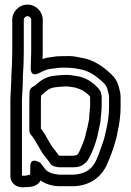

<svg xmlns="http://www.w3.org/2000/svg" viewBox="-20 -769 567 831"><path d="M247 -444C241.6 -444 234.6 -443.4 230.6 -442.8L213.2 -440.8C180.5 -437.2 158.9 -422.6 140.5 -406.8L130.7 -398C129 -396.6 127 -395.5 124.2 -394.4C114.5 -390.8 108 -381.1 108 -371C108 -360.2 107 -350 107 -340V-203C107 -196.2 110.4 -189.2 114.3 -185.3C123.3 -176.3 133 -157.9 144.8 -138.7C152.4 -126.9 154.7 -119.9 163.2 -107.1C172.7 -92.9 189.6 -74.5 197.6 -61.1C204.1 -50.2 223.1 -45 238 -45H299C314.3 -45 330.8 -48.9 339 -55.8C345.1 -60.9 352.2 -64.5 356.4 -71C358.5 -73.1 359.5 -74.6 360.4 -76.1C382.9 -113.6 399.5 -162.4 408.7 -213C410.4 -224.9 415.7 -237.9 416 -257.8C417.2 -270.9 420 -293.2 420 -310V-352C420 -355 419.3 -358.4 418.4 -360.8C417.7 -362.6 417.6 -375.9 402.5 -390C379.8 -414.2 349.8 -434.4 312.5 -439.8L298.8 -441.7C290.8 -443 280.8 -445 269 -445C261.7 -445 254.3 -444 247 -444ZM366 -259C366 -247 362.6 -242.8 359.3 -221C357.2 -210 351.7 -194.1 348.6 -177.3C343.8 -159.5 328 -120.7 318.1 -102.7C314.2 -99.9 314.6 -100.3 311.1 -97.5C307.7 -96.6 300.2 -95.1 298.9 -95H238.8C237.6 -95.4 236 -96.1 234.3 -96.4C225.5 -109.5 213.7 -124.4 204.1 -135.9C200.3 -141.8 196.1 -151.4 187.2 -165.3C179.1 -178.4 170 -196.7 157 -212.6V-339.2C157.3 -343.3 157.6 -348.8 157.8 -355.8C158.1 -356.1 161.1 -358.2 163.4 -360.1L173.5 -369.2C188.8 -382.3 198.3 -388.9 218.8 -391.2L236.8 -393.2C239.9 -393.5 242.8 -394 247 -394C255 -394 260.5 -394.2 270 -395C274.7 -394.8 284.2 -393.5 291.2 -392.3L303.8 -390.5C332.7 -382.7 350.6 -371.1 368.5 -353.2C368.7 -352.5 368.8 -351.9 370 -347.9V-310C370 -297.2 366 -272.6 366 -259ZM75 -9.1V-341.5C76.3 -371.4 79 -396.7 79 -427V-438.1C81.5 -473.4 83 -509.7 83 -546V-683C83 -691.6 90.4 -699 99 -699C107.6 -699 115 -691.6 115 -683V-546C115 -524.8 113 -499.1 113 -475C113 -475 109.5 -432.8 149.2 -452.6C170.7 -463.4 182 -469.7 208.3 -472.1C222.1 -473.4 231.2 -476 247 -476H265C277.5 -476 290.2 -475.2 304.8 -473.3L317.8 -470.6C318.4 -470.4 319.4 -470.3 319.9 -470.2C363.1 -464.8 396 -440.4 425.9 -412.8C436.8 -402.4 442.1 -393 443.8 -386.8C447.7 -371.2 452 -359.3 452 -348V-307C452 -272.3 446.8 -236.2 439.7 -208.1C435.9 -192.7 433.1 -175.5 428.3 -160.9C424 -148 405 -93.9 398.2 -79.3C380.8 -39.5 352.4 -16.2 299.3 -13H237.9C207.7 -15.3 187.5 -23.8 177.6 -34.6C171.3 -43.3 162 -55.6 155.5 -63.6C155.5 -63.6 111 -94.5 111 -48V-26C111 -21.8 110.6 -16.6 110.2 -13.5C99 -10.1 86 -6.7 75 -9.1ZM237 37H300C300.3 37 300.9 37 301.4 37C372.8 33 419.3 -3.6 443.8 -58.8C451.6 -75.7 470.5 -123.7 476.1 -146.1C480.9 -161 485.6 -177 488.6 -197.3C496.2 -228.3 502 -268 502 -307V-348C502 -370.5 495.1 -387.7 492.2 -399.2C487.2 -418.3 475.9 -434.2 460.1 -449.2C427.8 -479.1 386.3 -511.9 327.2 -519.7L314.2 -522.4C300.8 -525.3 284.1 -527.2 264.1 -526H247C230.1 -526 218.6 -524.9 202.4 -521.8C190 -520.6 176.8 -518 164.2 -513.9C164.5 -522.9 165 -535.7 165 -546V-683C165 -719.4 135.4 -749 99 -749C62.6 -749 33 -719.4 33 -683V-546C33 -510.8 31.5 -475.1 29.1 -440.8C29 -440.4 29 -439.6 29 -439V-427.6C27.6 -398.7 26.3 -372.6 25 -342.5V-6C25 4.9 28.9 15.8 35.9 23.8C52.4 42.7 76.5 43 93.7 40.8C102.1 39.7 138.9 43.6 155.5 12.2C176.8 27.4 207.5 37 237 37Z"/></svg>

Font: HoneyBee
Style: Str
Weight: 700
Foundry: Cannot Into Space Fonts
Version: Version 0.89